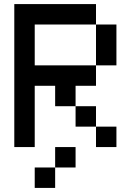

<svg xmlns="http://www.w3.org/2000/svg" viewBox="-20 -720 640 940"><path d="M450 -100H350V-200H250V-300H150V0H50V-700H450V-600H550V-400H450V-300H350V-200H450V-100H550V0H450ZM150 -400H450V-600H150ZM150 200V100H250V0H350V100H250V200Z"/></svg>

Font: Matrix Sans
Style: Regular
Weight: 400
Designer: Brad Neil
Version: Version 1.100